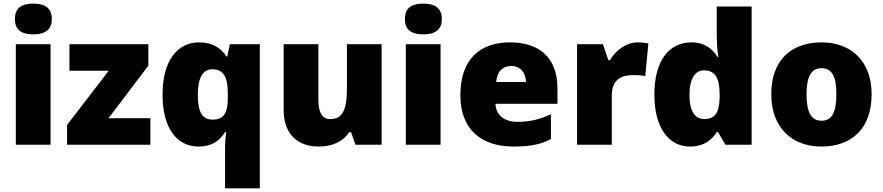

<svg xmlns="http://www.w3.org/2000/svg" viewBox="-20 -796 4857 1056"><path d="M163 -776C107 -776 62 -759 62 -691C62 -625 107 -607 163 -607C218 -607 265 -625 265 -691C265 -759 218 -776 163 -776ZM258 -553H67V0H258Z M807 0V-146H577L796 -435V-553H362V-407H578L349 -109V0Z M1218 11V240H1409V-553H1244L1230 -485H1226C1197 -529 1152 -563 1075 -563C956 -563 874 -463 874 -276C874 -89 954 10 1072 10C1148 10 1192 -26 1218 -70H1224C1220 -43 1218 -16 1218 11ZM1150 -138C1094 -138 1068 -177 1068 -273C1068 -366 1094 -415 1147 -415C1215 -415 1233 -365 1233 -279V-256C1233 -177 1212 -138 1150 -138Z M2079 -553H1888V-311C1888 -201 1869 -141 1797 -141C1750 -141 1731 -179 1731 -251V-553H1540V-193C1540 -51 1624 10 1733 10C1801 10 1865 -13 1900 -69H1911L1935 0H2079Z M2308 -776C2252 -776 2207 -759 2207 -691C2207 -625 2252 -607 2308 -607C2363 -607 2410 -625 2410 -691C2410 -759 2363 -776 2308 -776ZM2403 -553H2212V0H2403Z M2785 -563C2622 -563 2512 -472 2512 -273C2512 -76 2636 10 2803 10C2899 10 2957 -3 3010 -31V-168C2949 -139 2895 -126 2826 -126C2748 -126 2708 -167 2705 -225H3046V-310C3046 -479 2946 -563 2785 -563ZM2792 -433C2844 -433 2872 -394 2873 -345H2709C2714 -406 2747 -433 2792 -433Z M3488 -563C3425 -563 3365 -519 3335 -465H3326L3296 -553H3154V0H3345V-272C3345 -372 3416 -383 3464 -383C3499 -383 3516 -380 3529 -377L3546 -557C3535 -559 3509 -563 3488 -563Z M3775 10C3851 10 3895 -26 3922 -70H3929L3970 0H4114V-760H3922V-612C3922 -565 3926 -510 3931 -482H3927C3898 -528 3856 -563 3782 -563C3662 -563 3579 -465 3579 -276C3579 -89 3661 10 3775 10ZM3853 -141C3805 -141 3772 -181 3772 -273C3772 -366 3805 -409 3851 -409C3918 -409 3938 -361 3938 -274V-259C3936 -179 3914 -141 3853 -141Z M4774 -278C4774 -461 4659 -563 4500 -563C4327 -563 4222 -461 4222 -278C4222 -93 4337 10 4497 10C4669 10 4774 -93 4774 -278ZM4416 -278C4416 -372 4440 -421 4498 -421C4558 -421 4580 -372 4580 -278C4580 -183 4558 -132 4499 -132C4439 -132 4416 -183 4416 -278Z"/></svg>

Font: Noto Sans Gujarati Black
Style: Regular
Weight: 900
Designer: Jelle Bosma - Monotype Design Team, Universal Thirst
Foundry: Monotype Imaging Inc.
Version: Version 2.106